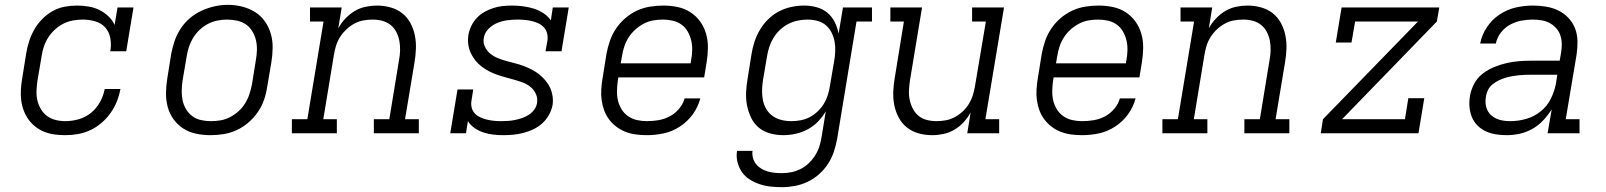

<svg xmlns="http://www.w3.org/2000/svg" viewBox="-20 -551 6640 794"><path d="M250 8Q227 8 205 5Q183 2 163 -6Q143 -14 126 -27.5Q109 -41 97 -58Q85 -75 77.5 -95.5Q70 -116 67.5 -138Q65 -160 66.5 -182.5Q68 -205 72 -228L88 -328Q92 -354 100 -379Q108 -404 121 -427.5Q134 -451 153.5 -471Q173 -491 196.5 -504.5Q220 -518 246.5 -523Q273 -528 298 -528Q322 -528 346 -524Q370 -520 390.5 -510Q411 -500 428 -484Q445 -468 454 -448L466 -520H532L502 -339H436Q441 -365 436.5 -391.5Q432 -418 416 -436.5Q400 -455 374.5 -462.5Q349 -470 323 -470Q303 -470 282.5 -466.5Q262 -463 243 -453.5Q224 -444 207.5 -429Q191 -414 179.5 -396Q168 -378 161.5 -358.5Q155 -339 152 -318L135 -218Q132 -198 131 -177Q130 -156 134.5 -136.5Q139 -117 149 -100Q159 -83 174.5 -71.5Q190 -60 209.5 -55Q229 -50 250 -50Q278 -50 306 -58Q334 -66 356.5 -84.5Q379 -103 393.5 -129Q408 -155 413 -183H478Q473 -156 463 -131Q453 -106 437 -83.5Q421 -61 399.5 -42.5Q378 -24 353 -12.5Q328 -1 302 3.5Q276 8 250 8Z M851 8Q821 8 791.5 2Q762 -4 738 -19.5Q714 -35 697.5 -58Q681 -81 673.5 -109Q666 -137 666.5 -167.5Q667 -198 672 -228L688 -328Q693 -355 702 -381.5Q711 -408 727 -432.5Q743 -457 765.5 -476Q788 -495 814.5 -507Q841 -519 868 -525Q895 -531 923 -531Q953 -531 982 -523.5Q1011 -516 1035 -501Q1059 -486 1075.5 -462.5Q1092 -439 1100 -411Q1108 -383 1107.5 -352.5Q1107 -322 1102 -292L1085 -192Q1081 -165 1072 -138.5Q1063 -112 1046.5 -88Q1030 -64 1007.5 -44.5Q985 -25 959 -13Q933 -1 905.5 3.5Q878 8 851 8ZM852 -50Q873 -50 893 -53.5Q913 -57 932 -67Q951 -77 967 -91.5Q983 -106 994 -124Q1005 -142 1011.5 -162Q1018 -182 1022 -202L1038 -302Q1042 -323 1042.5 -344Q1043 -365 1038.5 -384.5Q1034 -404 1023.5 -421.5Q1013 -439 997 -450Q981 -461 960.5 -465.5Q940 -470 919 -470Q899 -470 879 -466Q859 -462 840.5 -452.5Q822 -443 806 -428Q790 -413 779 -395Q768 -377 761.5 -357.5Q755 -338 752 -318L735 -218Q732 -198 731.5 -177Q731 -156 735 -136.5Q739 -117 749.5 -99.5Q760 -82 775.5 -70.5Q791 -59 811 -54.5Q831 -50 852 -50Z M1187 0V-58H1251L1318 -462H1262V-520H1393L1379 -434Q1391 -456 1408.5 -474.5Q1426 -493 1447 -505.5Q1468 -518 1492 -523Q1516 -528 1539 -528Q1567 -528 1594.5 -520.5Q1622 -513 1643 -496.5Q1664 -480 1677 -456Q1690 -432 1695.5 -405Q1701 -378 1700 -349.5Q1699 -321 1694 -292L1655 -58H1712V0H1526V-58H1590L1630 -302Q1634 -322 1634.5 -342.5Q1635 -363 1631.5 -382Q1628 -401 1619 -418.5Q1610 -436 1595 -448Q1580 -460 1561 -465Q1542 -470 1521 -470Q1521 -470 1521 -470Q1521 -470 1521 -470Q1502 -470 1482.5 -466.5Q1463 -463 1445.5 -453.5Q1428 -444 1413 -430Q1398 -416 1387 -399Q1376 -382 1370 -363Q1364 -344 1361 -325L1317 -58H1373V0Z M2061 8Q2040 8 2019 5.5Q1998 3 1978.5 -3.5Q1959 -10 1942.5 -21.5Q1926 -33 1915 -50L1907 0H1842L1872 -181H1937L1930 -136Q1927 -121 1930.5 -106.5Q1934 -92 1943.5 -82Q1953 -72 1966 -66Q1979 -60 1993 -56.5Q2007 -53 2022 -51.5Q2037 -50 2052 -50Q2067 -50 2081.5 -51Q2096 -52 2110.5 -55Q2125 -58 2139.5 -63Q2154 -68 2167 -76.5Q2180 -85 2189.5 -98Q2199 -111 2201 -126Q2204 -145 2196 -162.5Q2188 -180 2174 -191.5Q2160 -203 2142.5 -209.5Q2125 -216 2107.5 -221Q2090 -226 2071.5 -231Q2053 -236 2035.5 -242Q2018 -248 2002 -256.5Q1986 -265 1971.5 -276Q1957 -287 1945.5 -301.5Q1934 -316 1926.5 -332.5Q1919 -349 1916.5 -367.5Q1914 -386 1917 -406Q1920 -425 1929 -443.5Q1938 -462 1952 -477Q1966 -492 1984 -502Q2002 -512 2021 -518Q2040 -524 2059 -526Q2078 -528 2097 -528Q2120 -528 2143 -525Q2166 -522 2187 -515.5Q2208 -509 2226.5 -497Q2245 -485 2258 -467L2266 -520H2332L2302 -339H2236L2244 -384Q2246 -399 2242.5 -413Q2239 -427 2229.5 -437.5Q2220 -448 2207.5 -454Q2195 -460 2181 -463.5Q2167 -467 2152 -468.5Q2137 -470 2122 -470Q2101 -470 2080 -467.5Q2059 -465 2038.5 -457Q2018 -449 2001 -432.5Q1984 -416 1981 -395Q1977 -376 1985 -358.5Q1993 -341 2007 -329.5Q2021 -318 2038 -311Q2055 -304 2073 -299Q2091 -294 2109 -289.5Q2127 -285 2144.5 -278.5Q2162 -272 2178.5 -263.5Q2195 -255 2209 -244Q2223 -233 2235 -219Q2247 -205 2254.5 -189Q2262 -173 2265 -154Q2268 -135 2265 -116Q2261 -95 2250 -75.5Q2239 -56 2222.5 -41Q2206 -26 2186 -16.5Q2166 -7 2145 -1.5Q2124 4 2103 6Q2082 8 2061 8Z M2655 8Q2632 8 2609.5 5Q2587 2 2566.5 -6Q2546 -14 2529 -27Q2512 -40 2499 -57Q2486 -74 2478.5 -94.5Q2471 -115 2468 -137Q2465 -159 2466.5 -182Q2468 -205 2472 -228L2488 -328Q2493 -355 2502 -381.5Q2511 -408 2527 -432Q2543 -456 2565.5 -475.5Q2588 -495 2614 -507Q2640 -519 2668 -523.5Q2696 -528 2723 -528Q2753 -528 2782 -522Q2811 -516 2835 -500.5Q2859 -485 2875.5 -462Q2892 -439 2900 -411Q2908 -383 2907.5 -352.5Q2907 -322 2902 -292L2892 -231H2537L2535 -218Q2532 -197 2531.5 -176Q2531 -155 2535.5 -135.5Q2540 -116 2550.5 -99Q2561 -82 2577.5 -70.5Q2594 -59 2614 -54.5Q2634 -50 2655 -50Q2679 -50 2703 -54Q2727 -58 2749 -69.5Q2771 -81 2788 -101Q2805 -121 2811 -144H2876Q2867 -109 2845 -78.5Q2823 -48 2791.5 -27.5Q2760 -7 2725 0.5Q2690 8 2655 8ZM2547 -289H2836L2838 -302Q2842 -322 2842.5 -343Q2843 -364 2838.5 -383.5Q2834 -403 2824 -420.5Q2814 -438 2798 -449.5Q2782 -461 2762 -465.5Q2742 -470 2721 -470Q2701 -470 2681 -466.5Q2661 -463 2642 -453Q2623 -443 2607 -428.5Q2591 -414 2579.5 -396Q2568 -378 2561.5 -358Q2555 -338 2552 -318Z M3214 223Q3190 223 3166.5 220.5Q3143 218 3121 210.5Q3099 203 3080 191Q3061 179 3048.5 161Q3036 143 3030 120Q3024 97 3028 73H3092Q3090 88 3094 102.5Q3098 117 3107 128Q3116 139 3128.5 146.5Q3141 154 3154.5 158Q3168 162 3183 163.5Q3198 165 3214 165Q3233 165 3253 161Q3273 157 3291.5 147.5Q3310 138 3325.5 123Q3341 108 3352 90Q3363 72 3369 52.5Q3375 33 3378 13L3395 -91Q3382 -68 3362.5 -48Q3343 -28 3319 -15.5Q3295 -3 3269.5 2.5Q3244 8 3219 8Q3191 8 3164 0.5Q3137 -7 3117 -24Q3097 -41 3085.5 -65.5Q3074 -90 3069 -116.5Q3064 -143 3065.5 -171.5Q3067 -200 3072 -228L3088 -328Q3092 -354 3100.5 -379.5Q3109 -405 3123 -428.5Q3137 -452 3157.5 -472Q3178 -492 3202.5 -504.5Q3227 -517 3253.5 -522.5Q3280 -528 3306 -528Q3332 -528 3357.5 -521Q3383 -514 3402 -498Q3421 -482 3432 -459.5Q3443 -437 3448 -412L3466 -520H3586V-462H3522L3442 23Q3437 50 3428.5 76Q3420 102 3404.5 126Q3389 150 3367 169.5Q3345 189 3319.5 201Q3294 213 3267 218Q3240 223 3214 223ZM3252 -50Q3271 -50 3290.5 -53.5Q3310 -57 3327.5 -66Q3345 -75 3360.5 -89.5Q3376 -104 3386.5 -121Q3397 -138 3403 -157Q3409 -176 3412 -195L3429 -295Q3433 -316 3434 -337Q3435 -358 3431.5 -378Q3428 -398 3419 -416Q3410 -434 3395.5 -446.5Q3381 -459 3361 -464.5Q3341 -470 3320 -470Q3300 -470 3280 -466Q3260 -462 3241 -452.5Q3222 -443 3206 -428Q3190 -413 3179 -395Q3168 -377 3161.5 -357.5Q3155 -338 3152 -318L3135 -218Q3132 -198 3131.5 -177Q3131 -156 3135 -136.5Q3139 -117 3149 -100Q3159 -83 3175 -71.5Q3191 -60 3211 -55Q3231 -50 3252 -50Z M3835 8Q3806 8 3779 0.5Q3752 -7 3731 -23.5Q3710 -40 3697 -64Q3684 -88 3678.5 -115Q3673 -142 3674 -170.5Q3675 -199 3680 -228L3718 -462H3662V-520H3793L3743 -218Q3740 -198 3739 -177.5Q3738 -157 3742 -138Q3746 -119 3755 -101.5Q3764 -84 3778.5 -72Q3793 -60 3812.5 -55Q3832 -50 3852 -50Q3852 -50 3852.5 -50Q3853 -50 3853 -50Q3872 -50 3891 -53.5Q3910 -57 3928 -66.5Q3946 -76 3961 -90Q3976 -104 3986.5 -121Q3997 -138 4003 -157Q4009 -176 4012 -195L4057 -462H4000V-520H4132L4055 -58H4112V0H3980L3994 -86Q3982 -64 3965 -45.5Q3948 -27 3926.5 -14.5Q3905 -2 3881.5 3Q3858 8 3835 8Z M4455 8Q4432 8 4409.5 5Q4387 2 4366.5 -6Q4346 -14 4329 -27Q4312 -40 4299 -57Q4286 -74 4278.5 -94.5Q4271 -115 4268 -137Q4265 -159 4266.5 -182Q4268 -205 4272 -228L4288 -328Q4293 -355 4302 -381.5Q4311 -408 4327 -432Q4343 -456 4365.5 -475.5Q4388 -495 4414 -507Q4440 -519 4468 -523.5Q4496 -528 4523 -528Q4553 -528 4582 -522Q4611 -516 4635 -500.5Q4659 -485 4675.5 -462Q4692 -439 4700 -411Q4708 -383 4707.5 -352.5Q4707 -322 4702 -292L4692 -231H4337L4335 -218Q4332 -197 4331.5 -176Q4331 -155 4335.5 -135.5Q4340 -116 4350.5 -99Q4361 -82 4377.5 -70.5Q4394 -59 4414 -54.5Q4434 -50 4455 -50Q4479 -50 4503 -54Q4527 -58 4549 -69.5Q4571 -81 4588 -101Q4605 -121 4611 -144H4676Q4667 -109 4645 -78.5Q4623 -48 4591.5 -27.5Q4560 -7 4525 0.5Q4490 8 4455 8ZM4347 -289H4636L4638 -302Q4642 -322 4642.5 -343Q4643 -364 4638.5 -383.5Q4634 -403 4624 -420.5Q4614 -438 4598 -449.5Q4582 -461 4562 -465.5Q4542 -470 4521 -470Q4501 -470 4481 -466.5Q4461 -463 4442 -453Q4423 -443 4407 -428.5Q4391 -414 4379.5 -396Q4368 -378 4361.5 -358Q4355 -338 4352 -318Z M4787 0V-58H4851L4918 -462H4862V-520H4993L4979 -434Q4991 -456 5008.5 -474.5Q5026 -493 5047 -505.5Q5068 -518 5092 -523Q5116 -528 5139 -528Q5167 -528 5194.5 -520.5Q5222 -513 5243 -496.5Q5264 -480 5277 -456Q5290 -432 5295.5 -405Q5301 -378 5300 -349.5Q5299 -321 5294 -292L5255 -58H5312V0H5126V-58H5190L5230 -302Q5234 -322 5234.5 -342.5Q5235 -363 5231.5 -382Q5228 -401 5219 -418.5Q5210 -436 5195 -448Q5180 -460 5161 -465Q5142 -470 5121 -470Q5121 -470 5121 -470Q5121 -470 5121 -470Q5102 -470 5082.5 -466.5Q5063 -463 5045.5 -453.5Q5028 -444 5013 -430Q4998 -416 4987 -399Q4976 -382 4970 -363Q4964 -344 4961 -325L4917 -58H4973V0Z M5442 0 5451 -58 5844 -462H5584L5569 -375H5504L5528 -520H5932L5922 -462L5530 -58H5790L5804 -145H5870L5846 0Z M6211 8Q6188 8 6166 4.5Q6144 1 6124.5 -8Q6105 -17 6090 -32Q6075 -47 6067 -66.5Q6059 -86 6057 -108.5Q6055 -131 6059 -154Q6063 -179 6076 -204Q6089 -229 6111 -246Q6133 -263 6158.5 -273.5Q6184 -284 6210 -290Q6236 -296 6262 -298Q6288 -300 6314 -300H6430L6436 -335Q6439 -354 6438.5 -372Q6438 -390 6432 -406.5Q6426 -423 6414.5 -435.5Q6403 -448 6388 -456Q6373 -464 6355 -467Q6337 -470 6319 -470Q6295 -470 6271 -465.5Q6247 -461 6225 -449Q6203 -437 6187 -416.5Q6171 -396 6166 -371H6101Q6108 -407 6129 -438.5Q6150 -470 6181.5 -491Q6213 -512 6248.5 -520Q6284 -528 6319 -528Q6347 -528 6374 -523.5Q6401 -519 6424.5 -507.5Q6448 -496 6466 -477Q6484 -458 6493.5 -433.5Q6503 -409 6503.5 -381.5Q6504 -354 6500 -326L6455 -58H6512V0H6380L6397 -99Q6382 -75 6362 -53.5Q6342 -32 6317 -18Q6292 -4 6265 2Q6238 8 6211 8ZM6226 -50Q6259 -50 6292 -59.5Q6325 -69 6352 -91Q6379 -113 6394 -144Q6409 -175 6415 -208L6420 -242H6314Q6300 -242 6286 -241.5Q6272 -241 6258.5 -239.5Q6245 -238 6231 -235.5Q6217 -233 6203 -228.5Q6189 -224 6176 -217.5Q6163 -211 6151.5 -201.5Q6140 -192 6133.5 -179Q6127 -166 6125 -152Q6122 -137 6123.5 -122.5Q6125 -108 6131 -95.5Q6137 -83 6147 -74Q6157 -65 6170 -59.5Q6183 -54 6197.5 -52Q6212 -50 6226 -50Z"/></svg>

Font: Iosevka Etoile Light Oblique
Style: Regular
Weight: 300
Italic angle: -9°
Designer: Belleve Invis
Foundry: Belleve Invis
Version: Version 15.5.2; ttfautohint (v1.8.4)